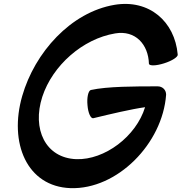

<svg xmlns="http://www.w3.org/2000/svg" viewBox="-20 -899 940 994"><path d="M900 -617C885 -787 753 -904 573 -874C347 -836 160 -628 95 -402C25 -159 119 67 345 75C587 83 822 -156 840 -409C840 -434 821 -452 796 -452C682 -452 535 -452 450 -433C437 -429 429 -394 433 -354C436 -314 450 -284 463 -287C554 -309 659 -334 731 -344C685 -193 522 -70 375 -75C215 -81 145 -231 199 -398C252 -560 408 -698 576 -726C681 -744 748 -669 751 -569C753 -557 788 -558 829 -571C871 -584 903 -605 900 -617Z"/></svg>

Font: Nupuram Black Oblique
Style: Regular
Weight: 900
Designer: Santhosh Thottingal (santhosh.thottingal@gmail.com)
Foundry: SMC
Version: Version 1.000